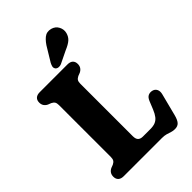

<svg xmlns="http://www.w3.org/2000/svg" viewBox="-274 -1015 1131 1131"><g transform="rotate(-45 291.5 -450.0)"><path d="M320.7 -614.2 300.9 -606.5Q287.4 -599.8 282.1 -591Q276.9 -582.1 276.9 -566.3V-129Q276.9 -105.6 287.3 -95.4Q297.7 -85.3 317.3 -85.3H380.3Q404.3 -85.3 420.9 -92Q437.6 -98.8 449.8 -114.3Q462 -129.8 472.6 -155.6L493.1 -206.1Q502 -227.4 515.7 -234.1Q529.5 -240.8 546.7 -237.1Q564.7 -232.9 572.4 -217.7Q580.2 -202.5 574.2 -179.7L538.9 -41.9Q531 -11 518.5 3.2Q506 17.4 482.6 17.4Q467.1 17.4 454.1 13Q441.1 8.7 426.2 4.3Q411.3 0 390.4 0H72.6Q50.5 0 38.8 -10.7Q27 -21.5 27 -41.3Q27 -71.9 55.1 -85.8L75 -93.5Q88.6 -100.2 93.8 -109.1Q99 -118 99 -133.7V-566.3Q99 -582.1 93.8 -591Q88.6 -599.8 75 -606.5L55.1 -614.2Q27 -628.1 27 -658.7Q27 -678.6 38.8 -689.3Q50.5 -700 72.6 -700H303.4Q326 -700 337.5 -689.3Q349 -678.6 349 -658.7Q349 -628.3 320.7 -614.2ZM286.1 -851.3Q306.1 -886.6 329.2 -905.4Q352.3 -924.2 384.1 -915.9Q411.9 -908 424.2 -884.1Q436.6 -860.3 430.1 -835.2Q423.5 -810.5 406.4 -795.5Q389.3 -780.4 355.4 -766.3L277.1 -728.3Q266.3 -723.6 254.6 -725.1Q242.9 -726.5 236.5 -734.5Q229.7 -744.2 232.2 -754.7Q234.7 -765.2 240.7 -776.5Z"/></g></svg>

Font: Fraunces 144pt S100 Black
Style: Regular
Weight: 900
Version: Version 1.000